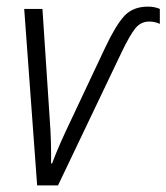

<svg xmlns="http://www.w3.org/2000/svg" viewBox="-20 -559 502 579"><path d="M155 0 347 -402Q372 -454 388.5 -474Q405 -494 430 -494Q447 -494 462 -487V-532Q447 -539 426 -539Q381 -539 355 -511Q329 -483 297 -415L190 -188Q177 -161 163 -129.5Q149 -98 137 -66H134Q135 -133 130 -199L108 -532H53L92 0Z"/></svg>

Font: Noto Sans UI SemiCondensed Light
Style: Italic
Weight: 300
Width: 4
Designer: Monotype Design Team
Foundry: Monotype Imaging Inc.
Version: 1.001